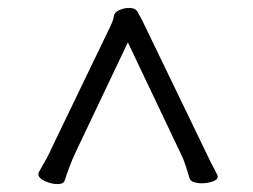

<svg xmlns="http://www.w3.org/2000/svg" viewBox="-20 -737 640 485"><path d="M303 -630 168 -346Q163 -335 155.5 -315.5Q148 -296 143 -280Q140 -272 125 -272Q110 -272 93.5 -279.5Q77 -287 77 -297Q77 -300 78 -302Q88 -319 97 -335.5Q106 -352 110 -362L260 -673Q266 -686 268 -697.5Q270 -709 291 -715Q296 -716 299 -716.5Q302 -717 306 -717Q322 -717 327.5 -707Q333 -697 339 -686L497 -359Q503 -346 511.5 -329Q520 -312 529 -295Q530 -293 530 -291Q530 -283 517 -278.5Q504 -274 490 -274Q479 -274 470 -277Q461 -280 459 -286Q455 -300 449.5 -317Q444 -334 438 -346Z"/></svg>

Font: QiushuiShotai
Style: Regular
Weight: 600
Designer: Fontworks Inc.
Foundry: Fontworks Inc.
Version: Version 1.250